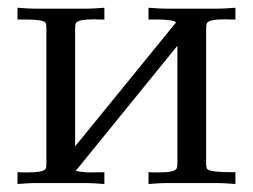

<svg xmlns="http://www.w3.org/2000/svg" viewBox="-20 -472 649 493"><path d="M584.5 0.5Q553.2 -2 538.1 -2H405.3Q392.6 -2 361.3 0.5V-29.8Q367.7 -29.8 376 -29.3Q383.8 -29.3 387.2 -29.3Q427.7 -29.3 433.1 -38.6Q435.5 -43 435.5 -51.3V-354.5L174.8 -33.7Q181.6 -30.8 204.6 -29.3Q206.5 -29.3 248 -29.8V0.5Q217.3 -2 201.2 -2H69.3Q56.2 -2 24.9 0.5V-29.8Q31.2 -29.8 39.6 -29.3Q47.4 -29.3 50.3 -29.3Q91.8 -29.3 97.2 -38.6Q99.1 -42 99.1 -51.3V-400.4Q99.1 -409.7 97.2 -413.1Q92.3 -421.9 46.9 -421.9H24.9V-452.1Q55.7 -449.7 70.8 -449.7H201.2Q217.3 -449.7 248 -452.1V-421.9Q241.7 -421.9 233.9 -421.9Q226.1 -422.4 223.1 -422.4Q180.7 -422.4 175.3 -413.1Q172.9 -409.2 172.9 -400.4V-96.2L432.1 -414.6Q424.8 -421.9 382.8 -421.9H361.3V-452.1Q392.1 -449.7 407.2 -449.7H538.1Q553.7 -449.7 584.5 -452.1V-421.9Q578.1 -421.9 569.8 -421.9Q562 -422.4 559.1 -422.4Q517.1 -422.4 511.7 -413.1Q509.3 -409.2 509.3 -400.4V-51.3Q509.3 -43 511.7 -38.6Q517.1 -29.3 584.5 -29.8Z"/></svg>

Font: Kurinto Book Core
Style: Regular
Weight: 400
Designer: Kurinto was developed by Clint Goss from a range of fonts that are compatible with the SIL Open Font License Version 1.1
Foundry: Clinton F. Goss
Version: Version 2.196; July 25, 2020